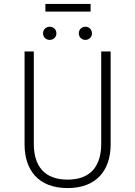

<svg xmlns="http://www.w3.org/2000/svg" viewBox="-20 -946 688 977"><path d="M441 -887V-926H211V-887ZM233 -810C213 -810 199 -795 199 -776C199 -758 213 -743 233 -743C253 -743 267 -758 267 -776C267 -795 253 -810 233 -810ZM415 -810C395 -810 381 -795 381 -776C381 -758 395 -743 415 -743C434 -743 448 -758 448 -776C448 -795 434 -810 415 -810ZM543 -684H495V-215C495 -105 445 -32 324 -32C204 -32 152 -103 152 -215V-684H105V-211C105 -82 174 11 324 11C473 11 543 -82 543 -211Z"/></svg>

Font: Fira Sans ExtraLight
Style: Regular
Weight: 200
Designer: bBox Type GmbH & Carrois Corporate GbR & Edenspiekermann AG
Foundry: bBox Type GmbH & Carrois Corporate GbR & Edenspiekermann AG
Version: Version 4.300;PS 004.300;hotconv 1.0.88;makeotf.lib2.5.64775